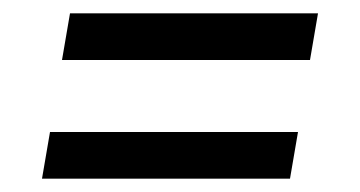

<svg xmlns="http://www.w3.org/2000/svg" viewBox="-20 -484 540 288"><path d="M73 -394 85 -464H457L445 -394ZM415 -216H43L55 -286H427Z"/></svg>

Font: Iosevka SS04
Style: Italic
Weight: 400
Italic angle: -9°
Monospace: yes
Designer: Belleve Invis
Foundry: Belleve Invis
Version: Version 19.0.0; ttfautohint (v1.8.4)